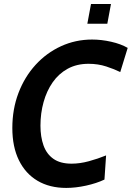

<svg xmlns="http://www.w3.org/2000/svg" viewBox="-20 -908 646 942"><path d="M305 14Q223.5 14 164.2 -21Q105 -56 72.8 -121.8Q40.5 -187.5 40.5 -280Q40.5 -372.5 70.5 -451.5Q100.5 -530.5 154.2 -589.5Q208 -648.5 279.2 -681.2Q350.5 -714 432 -714Q477.5 -714 525.2 -703.2Q573 -692.5 606.5 -673L570 -554.5Q542 -568.5 501.5 -581.8Q461 -595 414.5 -595Q356.5 -595 312.2 -570.8Q268 -546.5 238.5 -504.2Q209 -462 193.8 -407.2Q178.5 -352.5 178.5 -291.5Q178.5 -236.5 193.5 -194.5Q208.5 -152.5 242 -128.8Q275.5 -105 331.5 -105Q372 -105 416 -117Q460 -129 500.5 -145.5L492.5 -27Q453.5 -8.5 402 2.8Q350.5 14 305 14ZM408.5 -791.5 426.5 -888.5H524.5L506.5 -791.5Z"/></svg>

Font: Cabin
Style: Bold Italic
Weight: 700
Width: 4
Italic angle: -10°
Designer: Pablo Impallari
Foundry: Pablo Impallari. http://www.impallari.com Igino Marini. http://www.ikern.com
Version: Version 3.001